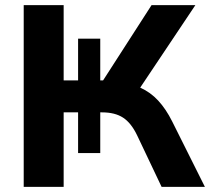

<svg xmlns="http://www.w3.org/2000/svg" viewBox="-20 -725 815 745"><path d="M72 0V-705H227V-413H283V-575H369V-413H380L568 -705H738L524 -385Q564 -367 594 -334.5Q624 -302 648 -254L775 0H607L512 -200Q489 -248 457.5 -268.5Q426 -289 376 -289H369V-131H283V-289H227V0Z"/></svg>

Font: Mulish ExtraBold
Style: Regular
Weight: 800
Designer: Vernon Adams
Foundry: Vernon Adams
Version: Version 3.603; ttfautohint (v1.8.3)